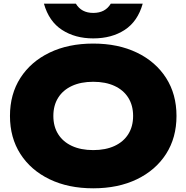

<svg xmlns="http://www.w3.org/2000/svg" viewBox="-20 -1003 1010 1040"><path d="M485 17Q350 17 248.5 -32Q147 -81 90.5 -169Q34 -257 34 -375Q34 -493 90.5 -581Q147 -669 248.5 -718Q350 -767 485 -767Q620 -767 721.5 -718Q823 -669 879.5 -581Q936 -493 936 -375Q936 -257 879.5 -169Q823 -81 721.5 -32Q620 17 485 17ZM485 -190Q552 -190 600.5 -212.5Q649 -235 675 -276.5Q701 -318 701 -375Q701 -432 675 -473.5Q649 -515 600.5 -537.5Q552 -560 485 -560Q418 -560 369.5 -537.5Q321 -515 295 -473.5Q269 -432 269 -375Q269 -318 295 -276.5Q321 -235 369.5 -212.5Q418 -190 485 -190ZM218 -983H391Q406 -958 429.5 -945.5Q453 -933 485 -933Q518 -933 541.5 -945.5Q565 -958 580 -983H753Q726 -887 655.5 -841Q585 -795 485 -795Q387 -795 316 -841Q245 -887 218 -983Z"/></svg>

Font: Unbounded ExtraBold
Style: Regular
Weight: 800
Designer: Luke Prowse, Jean-Baptiste Morizot, Fátima Lázaro, Florian Runge
Foundry: NaN
Version: Version 1.701;gftools[0.9.28.dev5+ged2979d]